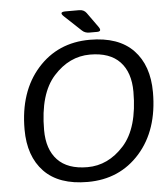

<svg xmlns="http://www.w3.org/2000/svg" viewBox="-59 -924 857 990"><g transform="rotate(-5 369.5 -429.0)"><path d="M307.1 -846.2Q279.8 -871.6 317.4 -871.6H388.2Q412.1 -871.6 425.3 -853.5L479.5 -777.8Q498 -752 469.7 -752H429.7Q407.2 -752 392.6 -766.1ZM53.7 -283.2Q53.7 -478.5 158.2 -596.7Q262.7 -714.8 428.7 -714.8Q577.6 -714.8 653.8 -635.5Q730 -556.2 730 -417Q730 -221.7 625.5 -103.5Q521 14.6 355 14.6Q206.1 14.6 129.9 -64.7Q53.7 -144 53.7 -283.2ZM153.8 -271.5Q153.8 -171.4 205.8 -116.5Q257.8 -61.5 360.4 -61.5Q467.8 -61.5 548.8 -151.1Q629.9 -240.7 629.9 -428.7Q629.9 -528.8 577.9 -583.7Q525.9 -638.7 423.3 -638.7Q315.9 -638.7 234.9 -549.1Q153.8 -459.5 153.8 -271.5Z"/></g></svg>

Font: Istok Web
Style: BoldItalic
Weight: 700
Italic angle: -13°
Designer: Andrey V. Panov
Foundry: Andrey V. Panov
Version: Version 1.0.2g